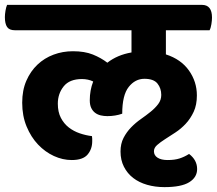

<svg xmlns="http://www.w3.org/2000/svg" viewBox="-53 -638 889 787"><path d="M627 -514V-415Q689 -395 721.5 -349Q754 -303 754 -247Q754 -208 741 -180Q728 -152 708.5 -131Q689 -110 666 -95Q643 -80 623.5 -67.5Q604 -55 591 -43.5Q578 -32 578 -18Q578 -1 593 8.5Q608 18 634 18Q663 18 683 11.5Q703 5 722 -7Q755 18 755 55Q755 89 722.5 109Q690 129 621 129Q583 129 550 119.5Q517 110 493 91.5Q469 73 455 45.5Q441 18 441 -17Q441 -49 453.5 -73Q466 -97 484.5 -116Q503 -135 524.5 -150Q546 -165 564.5 -180Q583 -195 595.5 -211.5Q608 -228 608 -249Q608 -276 592.5 -295.5Q577 -315 539 -315Q501 -315 474.5 -281.5Q448 -248 448 -172Q434 -167 418.5 -164.5Q403 -162 387 -162Q373 -162 360 -165Q347 -168 337 -175.5Q327 -183 321 -195.5Q315 -208 315 -227Q315 -268 329 -304Q319 -309 307 -311.5Q295 -314 283 -314Q232 -314 208 -284Q184 -254 184 -213Q184 -179 196.5 -155Q209 -131 229 -115.5Q249 -100 274 -91.5Q299 -83 324 -80Q325 -75 325 -69.5Q325 -64 325 -59Q325 -27 306 -4.5Q287 18 241 18Q204 18 168 1.5Q132 -15 103 -45.5Q74 -76 56 -119.5Q38 -163 38 -217Q38 -268 55 -307Q72 -346 100.5 -373Q129 -400 166.5 -414Q204 -428 246 -428Q294 -428 327.5 -414.5Q361 -401 387 -381Q428 -413 486 -423V-514H8Q-15 -514 -24 -527.5Q-33 -541 -33 -568Q-33 -579 -30.5 -594Q-28 -609 -24 -618H775Q816 -618 816 -566Q816 -555 813.5 -539Q811 -523 806 -514Z"/></svg>

Font: Baloo 2
Style: Bold
Weight: 700
Designer: Sarang Kulkarni and Ek Type
Foundry: Ek Type
Version: Version 1.640;hotconv 1.0.111;makeotfexe 2.5.65597; ttfautoh